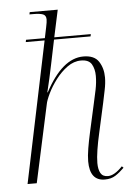

<svg xmlns="http://www.w3.org/2000/svg" viewBox="-54 -801 593 853"><g transform="rotate(-5 242.0 -375.0)"><path d="M379 10Q312 10 312 -77Q312 -101 317.5 -134Q323 -167 331 -203L359 -329Q366 -359 372.5 -391Q379 -423 379 -452Q379 -483 366.5 -504.5Q354 -526 319 -526Q287 -526 258 -505Q229 -484 206 -453.5Q183 -423 168.5 -393Q154 -363 151 -346L76 0H35L166 -629H82L84 -639H168L178 -687Q183 -710 183 -721Q183 -739 169.5 -744.5Q156 -750 125 -750H109L111 -760H236L210 -639H373L371 -629H208L185 -518Q180 -494 172 -457.5Q164 -421 158 -398H160Q237 -543 331 -543Q380 -543 399.5 -513Q419 -483 419 -442Q419 -416 412.5 -385.5Q406 -355 401 -330L372 -199Q363 -160 357.5 -125Q352 -90 352 -66Q352 -37 361.5 -20.5Q371 -4 394 -4Q423 -4 459 -42L466 -35Q446 -15 426.5 -2.5Q407 10 379 10Z"/></g></svg>

Font: Noto Serif Display SemiCondensed ExtraLight
Style: Italic
Weight: 200
Width: 4
Italic angle: -12°
Designer: Monotype Design Team
Foundry: Monotype Imaging Inc.
Version: Version 2.009